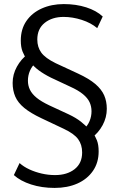

<svg xmlns="http://www.w3.org/2000/svg" viewBox="-20 -733 585 942"><path d="M248 189Q185 189 132.5 172Q80 155 48 126L76 67Q96 85 124 98Q152 111 184.5 118.5Q217 126 250 126Q309 126 346 97Q383 68 383 15Q383 -23 363.5 -50Q344 -77 293 -101L183 -153Q130 -178 99 -203.5Q68 -229 55 -259Q42 -289 42 -326Q42 -368 63 -406Q84 -444 118 -469L110 -445Q99 -459 90.5 -480.5Q82 -502 82 -534Q82 -590 109.5 -630Q137 -670 185 -691.5Q233 -713 293 -713Q353 -713 403 -697Q453 -681 484 -652L457 -595Q426 -621 381 -635.5Q336 -650 292 -650Q236 -650 199.5 -621Q163 -592 163 -539Q163 -502 182.5 -475Q202 -448 253 -423L363 -372Q417 -347 447.5 -321Q478 -295 491 -265.5Q504 -236 504 -199Q504 -157 483.5 -119Q463 -81 429 -56L436 -80Q447 -66 455.5 -44.5Q464 -23 464 10Q464 65 436 105.5Q408 146 359.5 167.5Q311 189 248 189ZM117 -337Q117 -313 127 -292.5Q137 -272 159.5 -253.5Q182 -235 222 -216L317 -172Q353 -155 377 -136Q401 -117 415 -100L390 -98Q410 -116 419.5 -139Q429 -162 429 -187Q429 -211 419.5 -231.5Q410 -252 387 -271Q364 -290 324 -308L230 -352Q194 -370 169.5 -388.5Q145 -407 132 -425L156 -426Q137 -409 127 -386Q117 -363 117 -337Z"/></svg>

Font: Nunito Sans 12pt ExtraLight 11pt
Style: Regular
Weight: 400
Version: Version 3.101;gftools[0.9.27]